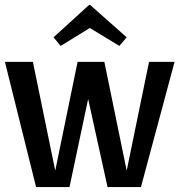

<svg xmlns="http://www.w3.org/2000/svg" viewBox="-20 -762 731 782"><path d="M198 -610 343 -742H347L496 -610L466 -575L346 -648L227 -575ZM554 0H418L339 -359L263 0H127L0 -510H114L205 -67L296 -510H405L496 -67L587 -510H691Z"/></svg>

Font: Sansita
Style: Regular
Weight: 400
Designer: Pablo Cosgaya
Foundry: Omnibus-Type
Version: Version 1.006;hotconv 1.0.109;makeotfexe 2.5.65596